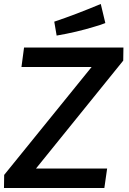

<svg xmlns="http://www.w3.org/2000/svg" viewBox="-56 -946 647 966"><path d="M469 0 483 -98H125L564 -641L565 -707H65L52 -609H405L-35 -66L-36 0ZM229 -767Q329 -784 420 -812Q452 -821 474 -830L451 -926Q322 -872 217 -837Z"/></svg>

Font: Brisa Sans Medium
Style: Italic
Weight: 600
Italic angle: -8°
Designer: Dalton Maag Ltd
Foundry: Dalton Maag Ltd
Version: Version 1.101;July 10, 2019;FontCreator 11.5.0.2425 64-bit